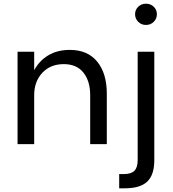

<svg xmlns="http://www.w3.org/2000/svg" viewBox="-20 -780 936 1039"><path d="M75 -500H165V-400Q193 -452 242 -481Q291 -510 358 -510Q454 -510 506 -446.5Q558 -383 558 -273V0H468V-265Q468 -341 431.5 -387Q395 -433 325 -433Q253 -433 209 -386Q165 -339 165 -265V0H75ZM625 162H650Q690 162 707.5 144Q725 126 725 87V-500H815V87Q815 166 777 202.5Q739 239 655 239H625ZM711 -703Q711 -727 728 -743.5Q745 -760 770 -760Q795 -760 812 -743.5Q829 -727 829 -703Q829 -679 812 -662Q795 -645 770 -645Q745 -645 728 -662Q711 -679 711 -703Z"/></svg>

Font: Goli
Style: Regular
Weight: 400
Designer: jaikishan Patel
Foundry: MagicType
Version: Version 1.000